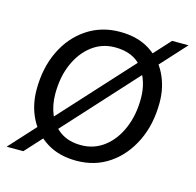

<svg xmlns="http://www.w3.org/2000/svg" viewBox="-86 -617 748 732"><g transform="rotate(15 288.0 -250.5)"><path d="M271 9Q202 9 153.5 -21.5Q105 -52 80 -102.5Q55 -153 55 -214Q55 -300 87 -366.5Q119 -433 176 -471Q233 -509 306 -509Q375 -509 423 -479Q471 -449 496 -398.5Q521 -348 521 -287Q521 -201 488.5 -134Q456 -67 400 -29Q344 9 271 9ZM273 -53Q324 -53 363.5 -83Q403 -113 425.5 -165.5Q448 -218 448 -284Q448 -352 412.5 -399.5Q377 -447 303 -447Q252 -447 212.5 -417Q173 -387 150.5 -335.5Q128 -284 128 -217Q128 -172 144 -134.5Q160 -97 192.5 -75Q225 -53 273 -53ZM1 26 506 -527H571L67 26Z"/></g></svg>

Font: Kantumruy Pro
Style: Italic
Weight: 400
Italic angle: -13°
Designer: Sovichet Tep
Foundry: Sovichet Tep
Version: Version 1.002